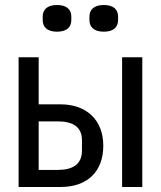

<svg xmlns="http://www.w3.org/2000/svg" viewBox="-20 -744 640 764"><path d="M54 0H221.9C327.1 0 391 -61.1 391 -164.1C391 -266 324.9 -328.8 220.9 -328.8H133.9V-516H54ZM133.9 -67.8V-261H209.9C269.9 -261 306.1 -239 306.1 -186.1V-144.2C306.1 -90.9 269.9 -67.8 209.9 -67.8ZM149.9 -664.1C149.9 -638.1 165.8 -617.9 207 -617.9C247.9 -617.9 263.8 -638.1 263.8 -664.1V-677.9C263.8 -703.8 247.9 -724.1 207 -724.1C165.8 -724.1 149.9 -703.8 149.9 -677.9ZM335.9 -664.1C335.9 -638.1 351.9 -617.9 393.1 -617.9C433.9 -617.9 449.9 -638.1 449.9 -664.1V-677.9C449.9 -703.8 433.9 -724.1 393.1 -724.1C351.9 -724.1 335.9 -703.8 335.9 -677.9ZM465.9 0H546.2V-516H465.9Z"/></svg>

Font: Margiela Mono
Style: Regular
Weight: 400
Designer: Mike Abbink, Paul van der Laan, Pieter van Rosmalen
Foundry: Bold Monday
Version: Version 2.003 2021